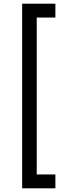

<svg xmlns="http://www.w3.org/2000/svg" viewBox="-20 -800 340 1040"><path d="M179 -705H280V-780H100V220H280V145H179Z"/></svg>

Font: Jost
Style: Regular
Weight: 400
Version: Version 3.710